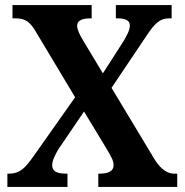

<svg xmlns="http://www.w3.org/2000/svg" viewBox="-20 -734 726 754"><path d="M9 0H245V-52H241C200 -52 185 -63 185 -85C185 -106 199 -130 210 -149L310 -296L396 -154C422 -111 426 -100 426 -85C426 -63 408 -52 370 -52H366V0H676V-52H664C641 -52 615 -65 589 -105L418 -389L553 -590C589 -645 609 -662 645 -662H654V-714H435V-662H439C468 -662 490 -657 490 -633C490 -615 476 -591 465 -572L384 -446L307 -574C293 -597 283 -618 283 -632C283 -648 293 -662 336 -662H340V-714H29V-662H41C82 -662 100 -645 121 -609L275 -352L112 -121C81 -77 60 -52 15 -52H9Z"/></svg>

Font: Noto Serif Hebrew SemiCondensed
Style: Bold
Weight: 700
Width: 4
Designer: Monotype Design Team
Foundry: Monotype Imaging Inc.
Version: Version 2.004